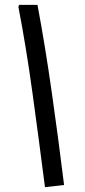

<svg xmlns="http://www.w3.org/2000/svg" viewBox="-20 -774 350 794"><path d="M166 0Q141 -195 114.5 -388Q88 -581 56 -746L59 -754H135Q166 -589 193.5 -396.5Q221 -204 245 -9Z"/></svg>

Font: Fustat
Style: Regular
Weight: 400
Designer: Mohamed Gaber, Khaled Hosny, Laura Garcia Mut
Foundry: Kief Type Foundry, Alif Type Foundry, Hard Type Foundry
Version: Version 1.007